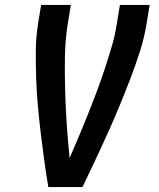

<svg xmlns="http://www.w3.org/2000/svg" viewBox="-20 -755 640 775"><path d="M175 0Q166 -54 158.5 -108Q151 -162 144.5 -217Q138 -272 133 -326.5Q128 -381 126 -437Q124 -493 124.5 -549Q125 -605 134 -662L146 -735H266L254 -662Q243 -593 242 -524Q241 -455 243 -387Q245 -319 249.5 -251.5Q254 -184 261 -117Q280 -161 299 -206Q318 -251 336 -296Q354 -341 371 -386.5Q388 -432 403 -477.5Q418 -523 431.5 -569Q445 -615 452 -662L464 -735H584L572 -662Q563 -604 545 -548Q527 -492 506 -437Q485 -382 462 -326.5Q439 -271 414.5 -216.5Q390 -162 364.5 -108Q339 -54 313 0Z"/></svg>

Font: Zed Sans Extended
Style: Bold Italic
Weight: 700
Width: 7
Italic angle: -9°
Designer: Belleve Invis
Foundry: Belleve Invis
Version: Version 1.0.0; ttfautohint (v1.8.4)